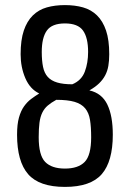

<svg xmlns="http://www.w3.org/2000/svg" viewBox="-20 -727 510 754"><path d="M338 -188Q338 -228 333.5 -256Q329 -284 314.5 -301.5Q300 -319 273 -327Q246 -335 201 -335Q181 -324 167.5 -312.5Q154 -301 146 -284.5Q138 -268 135 -245Q132 -222 132 -188Q132 -117 157.5 -91Q183 -65 235 -65Q287 -65 312.5 -91Q338 -117 338 -188ZM326 -523Q326 -579 306 -607Q286 -635 235 -635Q184 -635 164 -607Q144 -579 144 -523Q144 -489 149 -464.5Q154 -440 167.5 -425Q181 -410 204.5 -403Q228 -396 264 -396Q300 -411 313 -445.5Q326 -480 326 -523ZM423 -198Q423 -93 379.5 -43Q336 7 235 7Q134 7 90.5 -43Q47 -93 47 -198Q47 -239 54.5 -265.5Q62 -292 74.5 -309.5Q87 -327 102.5 -338.5Q118 -350 134 -360Q98 -377 79.5 -420Q61 -463 61 -514Q61 -570 73.5 -607Q86 -644 109 -666.5Q132 -689 164 -698Q196 -707 235 -707Q274 -707 306 -698Q338 -689 361 -666.5Q384 -644 396.5 -607Q409 -570 409 -514Q409 -489 405.5 -468.5Q402 -448 393 -431Q384 -414 369 -399.5Q354 -385 331 -372Q380 -361 401.5 -316.5Q423 -272 423 -198Z"/></svg>

Font: Share
Style: Regular
Weight: 400
Designer: Ralph du Carrois
Version: Version 1.002